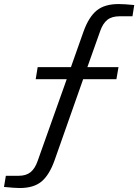

<svg xmlns="http://www.w3.org/2000/svg" viewBox="-99 -737 690 958"><path d="M-1 201.2Q-23.9 201.2 -79.1 195.8L-69.8 140.1H-5.9Q31.2 140.1 53.5 122.1Q75.7 104 88.9 65.9L233.9 -341.8H79.1L88.9 -401.9H254.9L317.9 -580.1Q343.8 -651.9 383.1 -684.3Q422.4 -716.8 493.2 -716.8Q520.5 -716.8 570.8 -711.9L562 -655.8H498Q459 -655.8 436.5 -637.9Q414.1 -620.1 400.9 -582L336.9 -401.9H492.2L481.9 -341.8H315.9L172.9 64Q147 136.2 108.2 168.7Q69.3 201.2 -1 201.2Z"/></svg>

Font: Creato Display
Style: Italic
Weight: 400
Italic angle: -10°
Version: Version 1.000